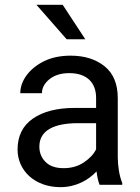

<svg xmlns="http://www.w3.org/2000/svg" viewBox="-20 -770 584 800"><path d="M489.3 0V-7.8C477.1 -36.6 470.7 -80.1 470.7 -115.2V-361.3C470.7 -420.4 452.1 -464.8 415.5 -494.1C378.9 -523.4 331.5 -538.1 274.4 -538.1C231.9 -538.1 194.8 -530.3 163.6 -515.1C100.6 -483.9 64.5 -432.6 64.5 -381.8H154.8C154.8 -403.8 165.5 -423.3 186.5 -440.4C207.5 -457 234.9 -465.3 269 -465.3C342.8 -465.3 380.4 -424.8 380.4 -362.3V-320.3H291C218.3 -320.3 160.6 -305.7 117.7 -276.4C74.7 -246.6 53.2 -203.6 53.2 -147C53.2 -59.6 124.5 9.8 231.9 9.8C296.9 9.8 348.6 -20 382.3 -55.7C384.8 -34.2 389.2 -13.2 395 0ZM245.1 -69.3C211.4 -69.3 186.5 -78.1 169.4 -95.7C152.3 -112.8 144 -134.3 144 -159.2C144 -225.1 202.1 -256.8 305.7 -256.8H380.4V-147.9C370.6 -127.9 354 -109.9 330.1 -93.8C306.2 -77.6 277.8 -69.3 245.1 -69.3ZM131.8 -750 257.8 -606.4H335.4L241.2 -750Z"/></svg>

Font: Vazirmatn
Style: Regular
Weight: 400
Designer: Saber Rastikerdar
Foundry: Saber Rastikerdar
Version: Version 33.003